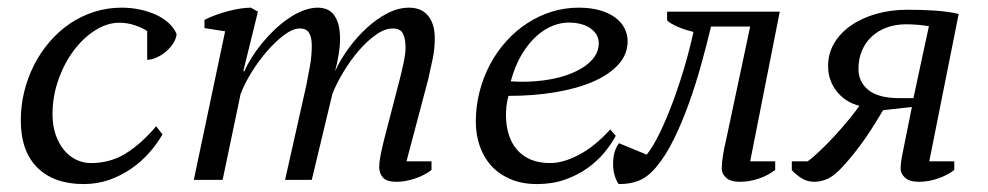

<svg xmlns="http://www.w3.org/2000/svg" viewBox="-20 -460 2526 491"><path d="M395.5 -116.2Q381.8 -92.3 361.8 -69.6Q341.8 -46.9 316.2 -29.1Q290.5 -11.2 259.8 -0.2Q229 10.7 193.8 10.7Q118.2 10.7 75.7 -31.2Q33.2 -73.2 33.2 -152.3Q33.2 -190.4 42.2 -226.6Q51.3 -262.7 67.6 -294.7Q84 -326.7 107.2 -353.5Q130.4 -380.4 158.9 -399.7Q187.5 -418.9 220.9 -429.7Q254.4 -440.4 291 -440.4Q314.5 -440.4 336.9 -435.8Q359.4 -431.2 378.2 -422.6Q397 -414.1 410.9 -401.6Q424.8 -389.2 431.6 -373Q430.7 -361.3 423.1 -349.4Q415.5 -337.4 404.5 -328.1Q393.6 -318.8 380.6 -313Q367.7 -307.1 356.4 -307.1V-380.4Q345.7 -388.2 325.9 -395Q306.2 -401.9 285.6 -401.9Q253.9 -401.9 223.1 -382.3Q192.4 -362.8 168.2 -330.3Q144 -297.9 129.2 -255.6Q114.3 -213.4 114.3 -168Q114.3 -138.7 122.3 -115.5Q130.4 -92.3 143.8 -76.2Q157.2 -60.1 175 -51.5Q192.9 -43 212.4 -43Q262.7 -43 302.5 -68.1Q342.3 -93.3 379.4 -137.2Z M1002.4 -257.8Q1007.8 -278.8 1012.5 -301.3Q1017.1 -323.7 1017.1 -337.9Q1017.1 -360.8 1010.5 -374Q1003.9 -387.2 984.4 -387.2Q963.9 -387.2 940.9 -370.8Q918 -354.5 896.7 -329.6Q875.5 -304.7 857.9 -275.4Q840.3 -246.1 830.1 -220.2L777.3 0H709L763.2 -241.2Q768.6 -268.1 772.9 -292.7Q777.3 -317.4 777.3 -343.8Q777.3 -364.3 770.5 -375.7Q763.7 -387.2 746.6 -387.2Q729 -387.2 707 -370.8Q685.1 -354.5 663.3 -329.6Q641.6 -304.7 623.3 -275.1Q605 -245.6 595.2 -219.2L549.3 0H475.6L555.7 -379.9L502.9 -388.2V-409.2Q517.1 -416.5 533 -422.1Q548.8 -427.7 564.7 -431.9Q580.6 -436 595.2 -438.2Q609.9 -440.4 621.6 -440.4L639.6 -430.2L602.1 -277.8H605Q611.8 -293.9 623.3 -312.3Q634.8 -330.6 649.4 -348.6Q664.1 -366.7 681.4 -383.3Q698.7 -399.9 717.3 -412.6Q735.8 -425.3 755.1 -432.9Q774.4 -440.4 793 -440.4Q803.2 -440.4 813.5 -437Q823.7 -433.6 831.8 -424.6Q839.8 -415.5 844.7 -399.9Q849.6 -384.3 849.6 -360.4Q849.6 -341.8 845.9 -320.1Q842.3 -298.3 836.9 -277.8Q850.1 -307.1 871.3 -336.2Q892.6 -365.2 917.7 -388.4Q942.9 -411.6 970.7 -426Q998.5 -440.4 1025.9 -440.4Q1058.1 -440.4 1075 -419.4Q1091.8 -398.4 1091.8 -362.8Q1091.8 -335 1086.7 -310.5Q1081.5 -286.1 1075.2 -257.8L1019.5 -47.4H1083.5V-25.4Q1065.9 -11.7 1041.3 -3.4Q1016.6 4.9 993.7 4.9Q968.8 4.9 959.2 -6.1Q949.7 -17.1 949.7 -32.7Q949.7 -44.4 953.1 -62.3Q956.5 -80.1 961.9 -101.6Z M1554.7 -112.8Q1543.9 -92.3 1525.9 -70.3Q1507.8 -48.3 1482.7 -30.3Q1457.5 -12.2 1425 -0.7Q1392.6 10.7 1353.5 10.7Q1314.5 10.7 1285.2 -2Q1255.9 -14.6 1236.3 -36.1Q1216.8 -57.6 1206.8 -86.7Q1196.8 -115.7 1196.8 -148.9Q1196.8 -188.5 1206.3 -225.3Q1215.8 -262.2 1232.9 -294.7Q1250 -327.1 1274.2 -354Q1298.3 -380.9 1327.6 -400.1Q1356.9 -419.4 1390.4 -429.9Q1423.8 -440.4 1460 -440.4Q1490.7 -440.4 1514.2 -433.6Q1537.6 -426.8 1553.5 -415Q1569.3 -403.3 1577.1 -387.7Q1585 -372.1 1585 -354.5Q1585 -320.8 1561.3 -294.9Q1537.6 -269 1496.6 -251.2Q1455.6 -233.4 1399.9 -224.1Q1344.2 -214.8 1280.3 -214.8Q1276.4 -200.7 1275.1 -187.5Q1273.9 -174.3 1273.9 -165.5Q1273.9 -139.2 1280.8 -116.7Q1287.6 -94.2 1301.5 -77.9Q1315.4 -61.5 1336.7 -52.2Q1357.9 -43 1386.7 -43Q1420.9 -43 1461.2 -64.5Q1501.5 -85.9 1540.5 -128.9ZM1433.6 -402.3Q1415 -402.3 1394 -394.3Q1373 -386.2 1352.8 -368.4Q1332.5 -350.6 1314.9 -321.8Q1297.4 -293 1286.1 -252Q1329.6 -249 1370.1 -254.4Q1410.6 -259.8 1442.1 -272.7Q1473.6 -285.6 1492.4 -305.2Q1511.2 -324.7 1511.2 -349.6Q1511.2 -360.4 1506.1 -369.9Q1501 -379.4 1491.2 -386.7Q1481.4 -394 1467 -398.2Q1452.6 -402.3 1433.6 -402.3Z M1898.4 -392.1H1798.3Q1787.6 -346.7 1773.4 -295.7Q1759.3 -244.6 1741.7 -195.6Q1724.1 -146.5 1703.1 -103.8Q1682.1 -61 1657.2 -31.7Q1636.2 -6.8 1613 2.2Q1589.8 11.2 1562 10.7Q1555.7 2 1551.5 -12.5Q1547.4 -26.9 1547.9 -43Q1547.9 -56.6 1551.3 -69.6Q1554.7 -82.5 1563 -93.8L1633.8 -64.5Q1650.4 -85 1667.7 -121.1Q1685.1 -157.2 1701.2 -200.7Q1717.3 -244.1 1731 -290.8Q1744.6 -337.4 1753.4 -378.4Q1744.6 -380.4 1734.6 -383.5Q1724.6 -386.7 1715.3 -390.6Q1706.1 -394.5 1698.2 -398.9Q1690.4 -403.3 1686 -407.7V-430.2H1974.1L1898.4 -47.4H1962.4V-25.4Q1944.8 -11.7 1920.9 -3.4Q1897 4.9 1872.1 4.9Q1847.7 4.9 1836.7 -5.6Q1825.7 -16.1 1825.7 -27.8Q1825.7 -43.9 1828.9 -63Q1832 -82 1836.9 -102.5Z M2355.5 -393.1Q2344.7 -395 2328.1 -396.5Q2311.5 -397.9 2297.4 -397.9Q2270 -397.9 2247.6 -389.6Q2225.1 -381.3 2209 -366.2Q2192.9 -351.1 2184.1 -330.1Q2175.3 -309.1 2175.3 -283.7Q2175.3 -250.5 2200.9 -229.7Q2226.6 -209 2280.3 -209H2315.9ZM2177.7 -189.5Q2162.6 -192.9 2148.2 -201.4Q2133.8 -210 2122.6 -222.9Q2111.3 -235.8 2104.5 -252.9Q2097.7 -270 2097.7 -291.5Q2097.7 -323.2 2113.3 -349.6Q2128.9 -376 2156.5 -395Q2184.1 -414.1 2221.2 -424.6Q2258.3 -435.1 2301.3 -435.1Q2317.9 -435.1 2336.2 -434.6Q2354.5 -434.1 2371.6 -432.9Q2388.7 -431.6 2404.3 -429.4Q2419.9 -427.2 2431.6 -424.3L2356.4 -47.4H2420.4V-25.4Q2402.8 -11.7 2378.4 -3.4Q2354 4.9 2330.1 4.9Q2305.7 4.9 2294.4 -5.6Q2283.2 -16.1 2283.2 -27.8Q2283.2 -43.5 2287.1 -62.3Q2291 -81.1 2294.9 -101.6L2312 -186.5L2238.3 -178.2Q2229 -162.6 2217.5 -144Q2206.1 -125.5 2192.9 -106.4Q2179.7 -87.4 2164.8 -68.6Q2149.9 -49.8 2134.8 -33.7Q2115.2 -11.7 2097.9 -3.4Q2080.6 4.9 2062.5 4.9Q2043.9 4.9 2029.5 -4.4Q2015.1 -13.7 2004.9 -24.9V-47.4H2045.4Q2060.1 -58.1 2078.9 -76.2Q2097.7 -94.2 2116.5 -114.7Q2135.3 -135.3 2151.6 -155.3Q2168 -175.3 2177.7 -189.5Z"/></svg>

Font: PT Astra Serif
Style: Italic
Weight: 400
Italic angle: -16°
Designer: A.Korolkova, I. Chaeva
Foundry: ParaType Ltd
Version: Version 1.001